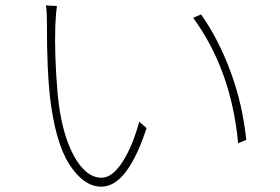

<svg xmlns="http://www.w3.org/2000/svg" viewBox="-20 -701 1040 713"><path d="M150.4 -680.7 191.4 -678.7Q187.5 -654.3 185.5 -608.4Q181.6 -495.1 194.3 -349.6Q208 -209 252.9 -125Q297.9 -41 357.4 -41Q396.5 -41 434.1 -98.6Q471.7 -156.2 497.1 -249L524.4 -225.6Q453.1 -7.8 356.4 -7.8Q291 -7.8 237.8 -90.3Q184.6 -172.9 165 -345.7Q154.3 -443.4 154.3 -605.5Q154.3 -665 150.4 -680.7ZM697.3 -634.8 726.6 -647.5Q791 -556.6 835.9 -435.5Q880.9 -314.5 894.5 -181.6L864.3 -168.9Q838.9 -441.4 697.3 -634.8Z"/></svg>

Font: Gen Shin Gothic Monospace ExtraLight
Style: Regular
Weight: 200
Designer: [Source Han Sans]
Ryoko NISHIZUKA  (kana & ideographs); Paul D. Hunt (Latin, Greek & Cyrillic); Wenlong ZHANG  (bopomofo
Version: Version 1.002.20150607